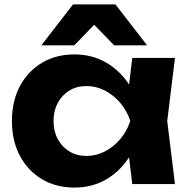

<svg xmlns="http://www.w3.org/2000/svg" viewBox="-20 -832 856 868"><path d="M578 0 553 -207 580 -285 553 -362 578 -570H771L736 -285L771 0ZM624 -285Q609 -194 567 -126.5Q525 -59 461 -21.5Q397 16 317 16Q233 16 169.5 -22Q106 -60 70 -127.5Q34 -195 34 -285Q34 -375 70 -442.5Q106 -510 169.5 -548Q233 -586 317 -586Q397 -586 461 -548.5Q525 -511 567.5 -444Q610 -377 624 -285ZM222 -285Q222 -239 241 -203.5Q260 -168 293.5 -147.5Q327 -127 371 -127Q415 -127 454.5 -147.5Q494 -168 524 -203.5Q554 -239 569 -285Q554 -331 524 -366.5Q494 -402 454.5 -422.5Q415 -443 371 -443Q327 -443 293.5 -422.5Q260 -402 241 -366.5Q222 -331 222 -285ZM310 -812H502L645 -627H496L363 -764H448L316 -627H167Z"/></svg>

Font: Unbounded SemiBold
Style: Regular
Weight: 600
Designer: Luke Prowse, Jean-Baptiste Morizot, Fátima Lázaro, Florian Runge
Foundry: NaN
Version: Version 1.700